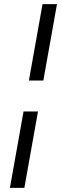

<svg xmlns="http://www.w3.org/2000/svg" viewBox="-20 -810 301 930"><path d="M94 -270H164L98 100H28ZM190 -420H120L186 -790H256Z"/></svg>

Font: Poppins Light
Style: Italic
Weight: 300
Italic angle: -10°
Designer: Ninad Kale (Devanagari), Jonny Pinhorn (Latin)
Foundry: Indian Type Foundry
Version: Version 3.200;PS 1.000;hotconv 16.6.54;makeotf.lib2.5.65590